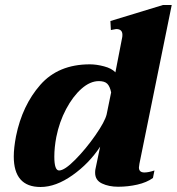

<svg xmlns="http://www.w3.org/2000/svg" viewBox="-20 -737 706 767"><path d="M35 -112Q35 -146 44 -193Q69 -316 141 -398Q213 -480 339 -480Q365 -480 395.5 -472Q426 -464 441 -448L468 -587Q469 -591 469 -598Q469 -621 444 -621Q442 -621 423 -617L421 -653L631 -717H666L537 -83Q535 -71 535 -68Q535 -48 557 -48Q573 -48 597 -56L591 -26Q566 -8 528.5 0.5Q491 9 452 9Q415 9 387.5 -4Q360 -17 360 -47Q360 -55 361 -60L380 -151Q336 -84 269.5 -37Q203 10 142 10Q35 10 35 -112ZM406 -280 424 -368Q419 -392 408.5 -402.5Q398 -413 375 -413Q340 -413 305.5 -382.5Q271 -352 244 -301Q217 -250 205 -190Q197 -148 197 -111Q197 -56 216 -56Q238 -56 280.5 -99Q323 -142 361 -196.5Q399 -251 406 -280Z"/></svg>

Font: Taviraj
Style: Bold Italic
Weight: 700
Italic angle: -12°
Designer: Katatrad Team
Foundry: CadsonDemak
Version: Version 1.001